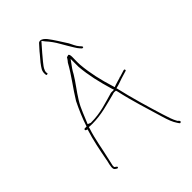

<svg xmlns="http://www.w3.org/2000/svg" viewBox="-251 -912 1042 1042"><g transform="rotate(-45 270.0 -391.0)"><path d="M64 -37 73 -31C74 -30 78 -31 80 -32C84 -40 76 -40 67 -49V-60C69 -70 72 -84 76 -100C90 -157 101 -231 121 -290L123 -299L149 -298C220 -298 278 -317 342 -333C342 -333 349 -336 354 -336L367 -335L370 -325C389 -236 420 -142 444 -60C455 -23 464 2 479 24L486 34C488 37 491 37 495 34C502 28 490 20 487 17C473 -7 467 -30 456 -63C430 -147 400 -247 379 -340L378 -343H381C401 -347 416 -354 435 -360L481 -374C481 -374 483 -375 483 -378C483 -383 480 -385 477 -384H475L433 -371C418 -366 402 -363 389 -358L376 -353L372 -366C351 -433 335 -501 329 -571C326 -615 335 -656 319 -655V-654C318 -654 315 -654 307 -651C307 -650 300 -638 290 -627C255 -563 210 -508 174 -448C153 -405 133 -360 117 -311V-310H103C100 -310 97 -307 97 -304C97 -297 104 -298 110 -295L109 -293C90 -235 77 -167 65 -104V-102C56 -68 51 -44 64 -37ZM130 -315 156 -378C165 -400 175 -421 188 -442C213 -483 245 -522 268 -561C272 -569 278 -579 284 -588L315 -631V-570C321 -498 337 -432 358 -361L363 -346H340C278 -329 225 -308 149 -308H147ZM159 -664C159 -663 160 -661 165 -661C168 -661 171 -663 171 -666L169 -673V-674C169 -676 170 -681 171 -684C179 -704 186 -710 199 -727C217 -749 240 -776 258 -796L272 -812L285 -795C294 -785 301 -777 311 -763C327 -741 341 -713 354 -692C367 -672 379 -648 390 -637L399 -627C401 -626 401 -626 403 -626C407 -626 409 -627 409 -630C409 -631 407 -635 407 -635L398 -645C384 -660 377 -681 368 -697C347 -729 324 -768 302 -796C292 -808 280 -818 268 -818C264 -818 259 -817 255 -813C243 -799 227 -783 214 -766L186 -733C168 -708 155 -696 159 -666ZM314 -570H315ZM429 -373V-374C430 -374 435 -375 435 -374ZM495 34Z"/></g></svg>

Font: Stray Cat
Style: HlExt
Weight: 100
Version: Version 1.0